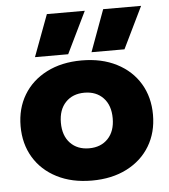

<svg xmlns="http://www.w3.org/2000/svg" viewBox="-52 -750 716 812"><g transform="rotate(-5 306.0 -344.0)"><path d="M177 -703H338L252 -526H111ZM416 -703H577L491 -526H351ZM25 -240Q25 -315 59.5 -372.5Q94 -430 157.5 -462.5Q221 -495 306 -495Q391 -495 454.5 -462.5Q518 -430 552.5 -372.5Q587 -315 587 -240Q587 -165 552.5 -107.5Q518 -50 454.5 -17.5Q391 15 306 15Q221 15 157.5 -17.5Q94 -50 59.5 -107.5Q25 -165 25 -240ZM416 -240Q416 -295 386 -326.5Q356 -358 306 -358Q256 -358 226 -326.5Q196 -295 196 -240Q196 -185 226 -153.5Q256 -122 306 -122Q356 -122 386 -153.5Q416 -185 416 -240Z"/></g></svg>

Font: Readiness
Style: Bold
Weight: 700
Designer: Katatrad Team
Foundry: CadsonDemak
Version: Version 1.00;January 16, 2020;FontCreator 12.0.0.2550 64-bit